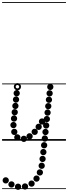

<svg xmlns="http://www.w3.org/2000/svg" viewBox="-25 -1349 652 1840"><path d="M135.1 -425.5Q122.5 -425.5 113.8 -434.2Q105 -442.9 105 -455.4Q105 -468 113.7 -476.8Q122.4 -485.5 134.9 -485.5Q147.5 -485.5 156.2 -476.8Q165 -468.1 165 -455.6Q165 -443 156.3 -434.2Q147.6 -425.5 135.1 -425.5ZM128.6 -365Q116 -365 107.2 -373.7Q98.5 -382.4 98.5 -394.9Q98.5 -407.5 107.2 -416.2Q115.9 -425 128.4 -425Q141 -425 149.8 -416.3Q158.5 -407.6 158.5 -395.1Q158.5 -382.5 149.8 -373.8Q141.1 -365 128.6 -365ZM122.6 -304Q110 -304 101.2 -312.7Q92.5 -321.4 92.5 -333.9Q92.5 -346.5 101.2 -355.2Q109.9 -364 122.4 -364Q135 -364 143.8 -355.3Q152.5 -346.6 152.5 -334.1Q152.5 -321.5 143.8 -312.8Q135.1 -304 122.6 -304ZM116.1 -243.5Q103.5 -243.5 94.8 -252.2Q86 -260.9 86 -273.4Q86 -286 94.7 -294.8Q103.4 -303.5 115.9 -303.5Q128.5 -303.5 137.2 -294.8Q146 -286.1 146 -273.6Q146 -261 137.3 -252.2Q128.6 -243.5 116.1 -243.5ZM109.6 -183Q97 -183 88.2 -191.7Q79.5 -200.4 79.5 -212.9Q79.5 -225.5 88.2 -234.2Q96.9 -243 109.4 -243Q122 -243 130.8 -234.3Q139.5 -225.6 139.5 -213.1Q139.5 -200.5 130.8 -191.8Q122.1 -183 109.6 -183ZM104.1 -120.5Q91.5 -120.5 82.8 -129.2Q74 -137.9 74 -150.4Q74 -163 82.7 -171.8Q91.4 -180.5 103.9 -180.5Q116.5 -180.5 125.2 -171.8Q134 -163.1 134 -150.6Q134 -138 125.3 -129.2Q116.6 -120.5 104.1 -120.5ZM112.1 -55Q99.5 -55 90.8 -63.7Q82 -72.4 82 -84.9Q82 -97.5 90.7 -106.2Q99.4 -115 111.9 -115Q124.5 -115 133.2 -106.3Q142 -97.6 142 -85.1Q142 -72.5 133.3 -63.8Q124.6 -55 112.1 -55ZM141.1 -2.5Q128.5 -2.5 119.8 -11.2Q111 -19.9 111 -32.4Q111 -45 119.7 -53.8Q128.4 -62.5 140.9 -62.5Q153.5 -62.5 162.2 -53.8Q171 -45.1 171 -32.6Q171 -20 162.3 -11.2Q153.6 -2.5 141.1 -2.5ZM203.6 11.5Q191 11.5 182.2 2.8Q173.5 -5.9 173.5 -18.4Q173.5 -31 182.2 -39.8Q190.9 -48.5 203.4 -48.5Q216 -48.5 224.8 -39.8Q233.5 -31.1 233.5 -18.6Q233.5 -6 224.8 2.8Q216.1 11.5 203.6 11.5ZM258.6 -12.5Q246 -12.5 237.2 -21.2Q228.5 -29.9 228.5 -42.4Q228.5 -55 237.2 -63.8Q245.9 -72.5 258.4 -72.5Q271 -72.5 279.8 -63.8Q288.5 -55.1 288.5 -42.6Q288.5 -30 279.8 -21.2Q271.1 -12.5 258.6 -12.5ZM307.6 -55.5Q295 -55.5 286.2 -64.2Q277.5 -72.9 277.5 -85.4Q277.5 -98 286.2 -106.8Q294.9 -115.5 307.4 -115.5Q320 -115.5 328.8 -106.8Q337.5 -98.1 337.5 -85.6Q337.5 -73 328.8 -64.2Q320.1 -55.5 307.6 -55.5ZM345.6 -103.5Q333 -103.5 324.2 -112.2Q315.5 -120.9 315.5 -133.4Q315.5 -146 324.2 -154.8Q332.9 -163.5 345.4 -163.5Q358 -163.5 366.8 -154.8Q375.5 -146.1 375.5 -133.6Q375.5 -121 366.8 -112.2Q358.1 -103.5 345.6 -103.5ZM377.6 -154.5Q365 -154.5 356.2 -163.2Q347.5 -171.9 347.5 -184.4Q347.5 -197 356.2 -205.8Q364.9 -214.5 377.4 -214.5Q390 -214.5 398.8 -205.8Q407.5 -197.1 407.5 -184.6Q407.5 -172 398.8 -163.2Q390.1 -154.5 377.6 -154.5ZM142.2 -483.5Q128 -483.5 117.8 -493.7Q107.5 -503.8 107.5 -518.2Q107.5 -532.5 117.7 -542.5Q127.8 -552.5 142.2 -552.5Q156.5 -552.5 166.5 -542.4Q176.5 -532.4 176.5 -518.2Q176.5 -504 166.4 -493.8Q156.4 -483.5 142.2 -483.5ZM142.2 -501.5Q149 -501.5 153.8 -506.4Q158.5 -511.3 158.5 -518Q158.5 -525 153.7 -529.8Q148.9 -534.5 142 -534.5Q135.5 -534.5 130.5 -529.8Q125.5 -525 125.5 -518Q125.5 -511.3 130.5 -506.4Q135.5 -501.5 142.2 -501.5ZM398.1 73Q385.5 73 376.8 64.3Q368 55.6 368 43.1Q368 30.5 376.7 21.8Q385.4 13 397.9 13Q410.5 13 419.2 21.7Q428 30.4 428 42.9Q428 55.5 419.3 64.2Q410.6 73 398.1 73ZM390.6 138.5Q378 138.5 369.2 129.8Q360.5 121.1 360.5 108.6Q360.5 96 369.2 87.2Q377.9 78.5 390.4 78.5Q403 78.5 411.8 87.2Q420.5 95.9 420.5 108.4Q420.5 121 411.8 129.8Q403.1 138.5 390.6 138.5ZM383.1 204Q370.5 204 361.8 195.3Q353 186.6 353 174.1Q353 161.5 361.7 152.8Q370.4 144 382.9 144Q395.5 144 404.2 152.7Q413 161.4 413 173.9Q413 186.5 404.3 195.2Q395.6 204 383.1 204ZM374.6 269.5Q362 269.5 353.2 260.8Q344.5 252.1 344.5 239.6Q344.5 227 353.2 218.2Q361.9 209.5 374.4 209.5Q387 209.5 395.8 218.2Q404.5 226.9 404.5 239.4Q404.5 252 395.8 260.8Q387.1 269.5 374.6 269.5ZM357.1 333.5Q344.5 333.5 335.8 324.8Q327 316.1 327 303.6Q327 291 335.7 282.2Q344.4 273.5 356.9 273.5Q369.5 273.5 378.2 282.2Q387 290.9 387 303.4Q387 316 378.3 324.8Q369.6 333.5 357.1 333.5ZM325.1 392.5Q312.5 392.5 303.8 383.8Q295 375.1 295 362.6Q295 350 303.7 341.2Q312.4 332.5 324.9 332.5Q337.5 332.5 346.2 341.2Q355 349.9 355 362.4Q355 375 346.3 383.8Q337.6 392.5 325.1 392.5ZM277.6 440.5Q265 440.5 256.2 431.8Q247.5 423.1 247.5 410.6Q247.5 398 256.2 389.2Q264.9 380.5 277.4 380.5Q290 380.5 298.8 389.2Q307.5 397.9 307.5 410.4Q307.5 423 298.8 431.8Q290.1 440.5 277.6 440.5ZM214.6 468Q202 468 193.2 459.3Q184.5 450.6 184.5 438.1Q184.5 425.5 193.2 416.8Q201.9 408 214.4 408Q227 408 235.8 416.7Q244.5 425.4 244.5 437.9Q244.5 450.5 235.8 459.2Q227.1 468 214.6 468ZM148.1 470.5Q135.5 470.5 126.8 461.8Q118 453.1 118 440.6Q118 428 126.7 419.2Q135.4 410.5 147.9 410.5Q160.5 410.5 169.2 419.2Q178 427.9 178 440.4Q178 453 169.3 461.8Q160.6 470.5 148.1 470.5ZM85.1 448.5Q72.5 448.5 63.8 439.8Q55 431.1 55 418.6Q55 406 63.7 397.2Q72.4 388.5 84.9 388.5Q97.5 388.5 106.2 397.2Q115 405.9 115 418.4Q115 431 106.3 439.8Q97.6 448.5 85.1 448.5ZM30.1 409.5Q17.5 409.5 8.8 400.8Q0 392.1 0 379.6Q0 367 8.7 358.2Q17.4 349.5 29.9 349.5Q42.5 349.5 51.2 358.2Q60 366.9 60 379.4Q60 392 51.3 400.8Q42.6 409.5 30.1 409.5ZM457.1 -486Q444.5 -486 435.8 -494.7Q427 -503.4 427 -515.9Q427 -528.5 435.7 -537.2Q444.4 -546 456.9 -546Q469.5 -546 478.2 -537.3Q487 -528.6 487 -516.1Q487 -503.5 478.3 -494.8Q469.6 -486 457.1 -486ZM450.6 -424.5Q438 -424.5 429.2 -433.2Q420.5 -441.9 420.5 -454.4Q420.5 -467 429.2 -475.8Q437.9 -484.5 450.4 -484.5Q463 -484.5 471.8 -475.8Q480.5 -467.1 480.5 -454.6Q480.5 -442 471.8 -433.2Q463.1 -424.5 450.6 -424.5ZM444.1 -363Q431.5 -363 422.8 -371.7Q414 -380.4 414 -392.9Q414 -405.5 422.7 -414.2Q431.4 -423 443.9 -423Q456.5 -423 465.2 -414.3Q474 -405.6 474 -393.1Q474 -380.5 465.3 -371.8Q456.6 -363 444.1 -363ZM437.6 -301.5Q425 -301.5 416.2 -310.2Q407.5 -318.9 407.5 -331.4Q407.5 -344 416.2 -352.8Q424.9 -361.5 437.4 -361.5Q450 -361.5 458.8 -352.8Q467.5 -344.1 467.5 -331.6Q467.5 -319 458.8 -310.2Q450.1 -301.5 437.6 -301.5ZM431.1 -240Q418.5 -240 409.8 -248.7Q401 -257.4 401 -269.9Q401 -282.5 409.7 -291.2Q418.4 -300 430.9 -300Q443.5 -300 452.2 -291.3Q461 -282.6 461 -270.1Q461 -257.5 452.3 -248.8Q443.6 -240 431.1 -240ZM424.1 -178Q411.5 -178 402.8 -186.7Q394 -195.4 394 -207.9Q394 -220.5 402.7 -229.2Q411.4 -238 423.9 -238Q436.5 -238 445.2 -229.3Q454 -220.6 454 -208.1Q454 -195.5 445.3 -186.8Q436.6 -178 424.1 -178ZM417.6 -116.5Q405 -116.5 396.2 -125.2Q387.5 -133.9 387.5 -146.4Q387.5 -159 396.2 -167.8Q404.9 -176.5 417.4 -176.5Q430 -176.5 438.8 -167.8Q447.5 -159.1 447.5 -146.6Q447.5 -134 438.8 -125.2Q430.1 -116.5 417.6 -116.5ZM411.1 -54Q398.5 -54 389.8 -62.7Q381 -71.4 381 -83.9Q381 -96.5 389.7 -105.2Q398.4 -114 410.9 -114Q423.5 -114 432.2 -105.3Q441 -96.6 441 -84.1Q441 -71.5 432.3 -62.8Q423.6 -54 411.1 -54ZM404.6 8.5Q392 8.5 383.2 -0.2Q374.5 -8.9 374.5 -21.4Q374.5 -34 383.2 -42.8Q391.9 -51.5 404.4 -51.5Q417 -51.5 425.8 -42.8Q434.5 -34.1 434.5 -21.6Q434.5 -9 425.8 -0.2Q417.1 8.5 404.6 8.5ZM-5 455H607V463H-5ZM-5 -16H607V0H-5ZM-5 -549H607V-541H-5ZM-5 -1329H607V-1321H-5Z"/></svg>

Font: Edu SA Dotted Guide
Style: Regular
Weight: 400
Designer: Tina and Corey Anderson, Eben Sorkin, Mirko Velimirovic
Foundry: Google for Education
Version: Version 2.000